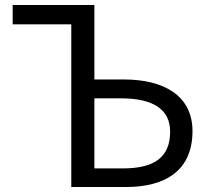

<svg xmlns="http://www.w3.org/2000/svg" viewBox="-20 -753 845 773"><path d="M267 0H487C649 0 755 -69 755 -225C755 -369 638 -433 480 -433H360V-733H31V-655H267ZM360 -75V-357H468C596 -357 665 -313 665 -223C665 -119 600 -75 475 -75Z"/></svg>

Font: Noto Sans CJK SC
Style: Regular
Weight: 400
Designer: Ryoko NISHIZUKA 西塚涼子 (kana, bopomofo & ideographs); Paul D. Hunt (Latin, Greek & Cyrillic); Sandoll Communications 산돌커뮤니
Foundry: Adobe
Version: Version 2.004;hotconv 1.0.118;makeotfexe 2.5.65603